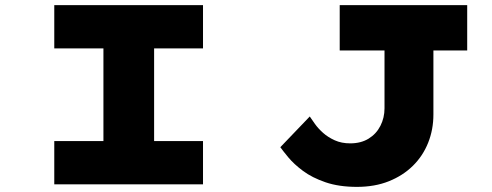

<svg xmlns="http://www.w3.org/2000/svg" viewBox="-20 -720 1920 750"><path d="M192 0V-169H384V-531H192V-700H773V-531H582V-169H773V0ZM1374 10Q1304 10 1251.5 -8Q1199 -26 1163.5 -52.5Q1128 -79 1106.5 -105Q1085 -131 1075 -145L1190 -265Q1198 -253 1210.5 -235.5Q1223 -218 1242 -201Q1261 -184 1287.5 -172Q1314 -160 1348 -160Q1390 -160 1420 -178.5Q1450 -197 1466 -228.5Q1482 -260 1482 -297V-523H1307V-700H1805V-523H1673V-273Q1673 -214 1652.5 -162.5Q1632 -111 1593 -72.5Q1554 -34 1499 -12Q1444 10 1374 10Z"/></svg>

Font: Lexend Zetta ExtraBold
Style: Regular
Weight: 800
Designer: Bonnie Shaver-Troup, Thomas Jockin
Foundry: Lexend
Version: Version 1.007